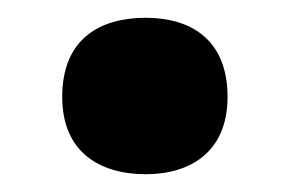

<svg xmlns="http://www.w3.org/2000/svg" viewBox="-20 -512 327 216"><path d="M50 -403C50 -341 92 -316 144 -316C194 -316 236 -341 236 -403C236 -468 194 -492 144 -492C92 -492 50 -468 50 -403Z"/></svg>

Font: Noto Sans Tamil UI ExtraBold
Style: Regular
Weight: 800
Designer: Jelle Bosma - Monotype Design Team
Foundry: Monotype Imaging Inc.
Version: Version 2.004